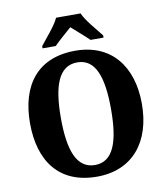

<svg xmlns="http://www.w3.org/2000/svg" viewBox="-99 -1013 953 1104"><g transform="rotate(-10 377.5 -460.5)"><path d="M197 -784V-771H274C296 -795 346 -837 375 -863C403 -838 456 -792 477 -771H553V-784C524 -822 466 -886 447 -931H304C284 -886 226 -822 197 -784ZM378 10C587 10 704 -137 704 -358C704 -580 587 -725 379 -725C158 -725 51 -580 51 -359C51 -137 158 10 378 10ZM378 -58C271 -58 231 -169 231 -358C231 -547 271 -657 379 -657C485 -657 524 -547 524 -358C524 -169 485 -58 378 -58Z"/></g></svg>

Font: Noto Serif Hebrew SemiCondensed ExtraBold
Style: Regular
Weight: 800
Width: 4
Designer: Monotype Design Team
Foundry: Monotype Imaging Inc.
Version: Version 2.004